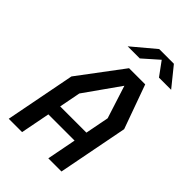

<svg xmlns="http://www.w3.org/2000/svg" viewBox="-270 -1050 1160 1160"><g transform="rotate(45 310.0 -470.0)"><path d="M34.5 0H148.5L185 -188H409L372.5 0H485L572 -448.5L470.5 -730H332.5L121.5 -448.5ZM201.5 -272.5 228 -409.5 387.5 -635 455 -424.5 425.5 -272.5ZM233 -817.5H336.5L436 -905.5L500.5 -817.5H604.5L505 -940.5H379.5Z"/></g></svg>

Font: Monaspace Krypton Medium
Style: Italic
Weight: 500
Italic angle: -11°
Designer: Riley Cran & the Lettermatic Team
Foundry: Lettermatic
Version: Version 1.101 (Monaspace Krypton)